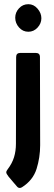

<svg xmlns="http://www.w3.org/2000/svg" viewBox="-20 -699 261 929"><path d="M53.7 -613.3Q53.7 -639.2 72 -658.9Q90.3 -678.7 117.2 -678.7Q143.1 -678.7 161.6 -657.2Q180.2 -635.7 180.2 -610.8Q180.2 -585.4 161.6 -565.4Q143.1 -545.4 117.2 -545.4Q90.3 -545.4 72 -566.2Q53.7 -586.9 53.7 -613.3ZM174.3 3.9Q174.3 62.5 157 117.9Q139.6 173.3 86.4 207Q80.6 210.4 75.7 210.4Q67.4 210.4 61.5 202.6Q57.1 196.8 44.7 183.1Q32.2 169.4 21.2 155.3Q10.3 141.1 10.3 135.3Q10.3 130.9 12.5 127.2Q14.6 123.5 17.1 120.1Q38.6 91.8 47.9 61.8Q57.1 31.7 57.1 -3.4Q57.1 -108.4 57.6 -213.4Q58.1 -318.4 58.1 -422.9Q58.1 -442.9 78.1 -442.9H153.3Q173.3 -442.9 173.3 -422.9Q173.3 -316.4 173.8 -209.5Q174.3 -102.5 174.3 3.9Z"/></svg>

Font: Belanosima
Style: Regular
Weight: 400
Designer: The DocRepair Project, Santiago Orozco
Foundry: Google
Version: Version 2.000